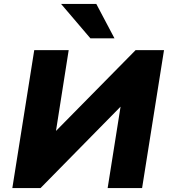

<svg xmlns="http://www.w3.org/2000/svg" viewBox="-20 -961 870 981"><path d="M43 0 155 -705H331L266 -292L268 -294L673 -705H818L706 0H530L596 -416L594 -414L187 0ZM442 -765 292 -941H472L565 -765Z"/></svg>

Font: Nunito Sans 7pt Black
Style: Italic
Weight: 900
Italic angle: -9°
Version: Version 3.101;gftools[0.9.27]